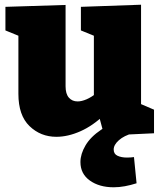

<svg xmlns="http://www.w3.org/2000/svg" viewBox="-20 -565 683 814"><path d="M219 15Q152 15 105 -30.5Q58 -76 58 -167V-433L74 -407L3 -436V-536L258 -544V-199Q258 -167 272 -151Q286 -135 309 -135Q326 -135 347 -144Q368 -153 390 -171L378 -139V-437L394 -407L323 -436V-536L578 -545V-100L556 -133L633 -100V0L422 10L396 -87L423 -79Q374 -32 321 -8.5Q268 15 219 15ZM462 229Q401 229 361 200.5Q321 172 321 122Q321 88 342.5 51.5Q364 15 409.5 -15.5Q455 -46 526 -62L543 0Q506 10 484 29.5Q462 49 462 69Q462 88 478.5 95.5Q495 103 518 103Q526 103 533.5 102.5Q541 102 548 101L559 212Q534 220 509.5 224.5Q485 229 462 229Z"/></svg>

Font: Bitter Thin Black
Style: Regular
Weight: 900
Version: Version 3.020